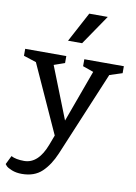

<svg xmlns="http://www.w3.org/2000/svg" viewBox="-111 -854 849 1196"><g transform="rotate(10 313.5 -256.0)"><path d="M-1 -499H259V-455L191 -431L321 -102L441 -431L373 -455V-499H623V-455L543 -429L319 106Q287 182 239.5 227Q192 272 113 272Q77 272 49.5 261Q22 250 13 240L4 229L31 174Q61 190 113 190Q203 190 251 62L274 1L79 -429L-1 -455ZM342 -595H253L354 -784H471Z"/></g></svg>

Font: Belgrano
Style: Regular
Weight: 400
Designer: Daniel Hernandez
Foundry: Daniel Hernndez
Version: Version 1.003